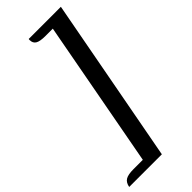

<svg xmlns="http://www.w3.org/2000/svg" viewBox="-386 -842 1084 1084"><g transform="rotate(-45 155.5 -300.0)"><path d="M-74.8 196Q-69.2 165.7 -49.4 153.8Q-29.7 142 14 142H88L252.3 -741H193.3Q150.2 -741 132.2 -751.9Q114.2 -762.8 114.2 -787.3Q114.2 -790.7 114.3 -792.2Q114.5 -793.8 115 -796H371.7L186 196Z"/></g></svg>

Font: Sansita Swashed Light
Style: Regular
Weight: 300
Designer: Pablo Cosgaya
Foundry: Omnibus-Type
Version: Version 1.003